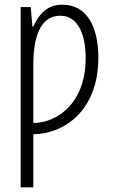

<svg xmlns="http://www.w3.org/2000/svg" viewBox="-20 -562 482 818"><path d="M246 -542C190 -542 151 -513 122 -449H118L111 -532H68V236H122V10C251 9 399 -89 399 -316C399 -450 349 -542 246 -542ZM237 -495C313 -495 345 -414 345 -315C345 -118 219 -38 122 -38V-286C122 -429 165 -495 237 -495Z"/></svg>

Font: Noto Sans UI Condensed Light
Style: Regular
Weight: 300
Width: 3
Designer: Monotype Design Team
Foundry: Monotype Imaging Inc.
Version: Version 1.901